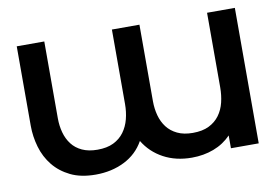

<svg xmlns="http://www.w3.org/2000/svg" viewBox="-64 -660 1109 769"><g transform="rotate(-10 490.0 -275.5)"><path d="M45 -556H157V-243Q157 -213 164.5 -185.5Q172 -158 188 -137Q204 -116 230 -104Q256 -92 292 -92Q331 -92 357.5 -105Q384 -118 400.5 -140.5Q417 -163 424.5 -192Q432 -221 432 -253V-556H544V-245Q544 -214 551.5 -186.5Q559 -159 575 -138Q591 -117 617 -104.5Q643 -92 680 -92Q719 -92 745.5 -105Q772 -118 788.5 -140.5Q805 -163 812 -192Q819 -221 819 -253V-556H932V-5H819V-57Q789 -26 748 -10.5Q707 5 659 5Q594 5 544 -22Q494 -49 465 -97Q437 -47 385 -21Q333 5 268 5Q208 5 166 -15.5Q124 -36 97 -69.5Q70 -103 57.5 -146Q45 -189 45 -233Z"/></g></svg>

Font: Poppins Cyr Med
Style: Regular
Weight: 500
Designer: Ninad Kale (Devanagari), Jonny Pinhorn (Latin)
Foundry: Indian Type Foundry
Version: 4.004